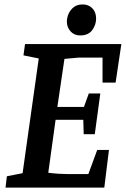

<svg xmlns="http://www.w3.org/2000/svg" viewBox="-20 -847 570 867"><path d="M5 0 11 -51 82 -65 155 -583 86 -597 93 -648H528L502 -474H443V-587H336L271 -581L239 -364H359L381 -425H433L408 -241H358L356 -306H231L198 -67Q220 -64 242.5 -62.5Q265 -61 282 -61H379L419 -170H472L451 0ZM342 -687Q315 -687 298.5 -705.5Q282 -724 282 -749Q282 -768 290 -785.5Q298 -803 313.5 -815Q329 -827 353 -827Q380 -827 397 -809.5Q414 -792 414 -763Q414 -735 396.5 -711Q379 -687 342 -687Z"/></svg>

Font: Faustina SemiBold
Style: Italic
Weight: 600
Italic angle: -8°
Designer: Alfonso Garcia
Foundry: http://www.omnibus-type.com
Version: Version 1.200